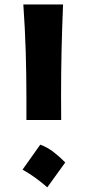

<svg xmlns="http://www.w3.org/2000/svg" viewBox="-20 -822 387 852"><path d="M97.2 -289.6V-387.7Q97.2 -491.7 94.2 -591.3Q91.3 -690.9 83.5 -802.2H259.8Q255.4 -695.3 253.2 -598.6Q251 -502 251 -395L251.5 -289.6ZM158.7 -180.2Q190.4 -168.5 218.5 -146.7Q246.6 -125 269.5 -101.1L189.9 9.3Q166 -11.7 138.9 -31.5Q111.8 -51.3 80.1 -69.3Z"/></svg>

Font: Pinar-DS1-FD Bold
Style: Regular
Weight: 700
Designer: Amin Abedi
Version: Version 2.000